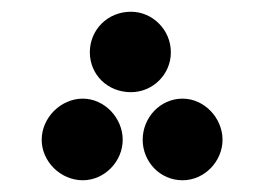

<svg xmlns="http://www.w3.org/2000/svg" viewBox="-20 -281 450 327"><path d="M203 -124C240 -124 271 -154 271 -192C271 -230 240 -261 203 -261C163 -261 133 -230 133 -192C133 -154 163 -124 203 -124ZM121 26C158 26 189 -6 189 -43C189 -80 158 -113 121 -113C83 -113 51 -80 51 -43C51 -6 83 26 121 26ZM291 26C328 26 359 -6 359 -43C359 -80 328 -113 291 -113C252 -113 223 -80 223 -43C223 -6 252 26 291 26Z"/></svg>

Font: Noto Sans Arabic UI XCn XBd
Style: Regular
Weight: 800
Width: 2
Designer: Monotype Design Team, Nadine Chahine and Nizar Qandah
Foundry: Monotype Imaging Inc.
Version: Version 2.010